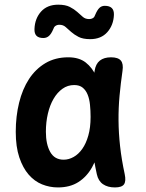

<svg xmlns="http://www.w3.org/2000/svg" viewBox="-20 -811 640 841"><path d="M233.6 10Q197.6 10 164.3 -3.4Q131.1 -16.8 105.6 -46.1Q80.2 -75.3 64.6 -121.6Q49 -167.8 49 -233.8Q49 -301.4 63.7 -361.2Q78.4 -420.9 107.2 -465Q136.1 -509.1 179.2 -534.6Q222.4 -560 279 -560Q326.3 -560 355.4 -537.3Q384.5 -514.5 400.8 -477.7Q417.1 -440.9 422.5 -394.3Q428 -347.7 428 -301Q428 -234.1 417.4 -177.2Q406.8 -120.4 383.4 -78.6Q360 -36.8 323.2 -13.4Q286.4 10 233.6 10ZM258.7 -111.5Q281.3 -111.5 302.5 -123.5Q323.8 -135.4 340.3 -158.8Q356.9 -182.1 366.8 -217.1Q376.8 -252.1 376.8 -298.9Q376.8 -326.4 374.2 -351.7Q371.7 -377.1 364 -396.2Q356.4 -415.3 342.4 -426.9Q328.4 -438.5 305.2 -438.5Q276.3 -438.5 253.5 -422.1Q230.7 -405.8 214.6 -378.1Q198.4 -350.4 189.7 -313.2Q181 -276 181 -233.9Q181 -179 200 -145.3Q219 -111.5 258.7 -111.5ZM394.4 -500.6Q399.1 -531.2 417.3 -545.6Q435.6 -560 466.4 -560Q497.4 -560 509.4 -545.6Q521.3 -531.3 516.6 -500.6Q508.7 -445.8 503.7 -392.1Q498.7 -338.5 499.2 -283.5Q499.6 -228.5 506 -170.5Q512.4 -112.5 526.3 -48Q532.7 -17.6 523.3 -3.8Q513.9 10 483.2 10Q451.8 10 431.1 -4.2Q410.5 -18.3 404.1 -48Q389.9 -112.5 383.6 -170.5Q377.4 -228.5 377.1 -283.5Q376.8 -338.5 381.8 -392.1Q386.8 -445.8 394.4 -500.6ZM213.5 -683.5Q204.5 -662.3 194.2 -653.4Q183.9 -644.5 170 -644.5Q149.5 -644.5 139.9 -654.2Q130.3 -664 131 -683.8Q132.7 -730 159.9 -760.3Q187.1 -790.5 235 -790.5Q266.7 -790.5 285.9 -780.6Q305.1 -770.6 318.1 -759Q331.1 -747.4 342.3 -737.5Q353.4 -727.5 370 -727.5Q376.2 -727.5 381 -729.1Q385.8 -730.7 388.9 -733.1Q392.1 -735.5 393.9 -739.1Q395.8 -742.6 397.2 -746.5Q406.2 -767.7 415.7 -776.6Q425.1 -785.5 439 -785.5Q459.5 -785.5 469.6 -775.8Q479.7 -766 479 -746.2Q477.3 -701 450.1 -670.2Q422.9 -639.5 375 -639.5Q343.3 -639.5 324.1 -649.4Q304.9 -659.4 291.9 -671Q278.9 -682.6 267.7 -692.5Q256.6 -702.5 240 -702.5Q234.1 -702.5 229.7 -700.9Q225.2 -699.3 222.1 -696.9Q218.9 -694.5 216.7 -690.9Q214.5 -687.4 213.5 -683.5Z"/></svg>

Font: Maple Mono
Style: Regular
Weight: 400
Monospace: yes
Designer: subframe7536
Version: Version 7.300